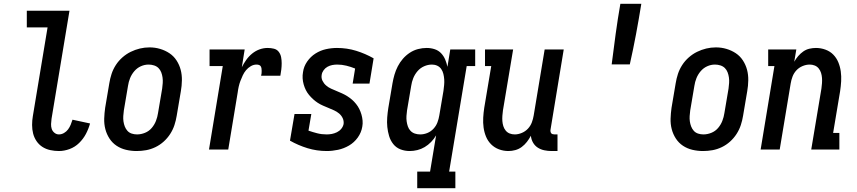

<svg xmlns="http://www.w3.org/2000/svg" viewBox="-20 -792 4540 1017"><path d="M292 8Q269 8 246 3Q223 -2 204.5 -14Q186 -26 173.5 -44.5Q161 -63 155.5 -84.5Q150 -106 150 -130Q150 -154 154 -177L232 -647H122V-735H348L253 -163Q251 -149 250.5 -135Q250 -121 254 -109Q258 -97 268.5 -88.5Q279 -80 292 -80Q306 -80 319 -87.5Q332 -95 340.5 -106.5Q349 -118 354.5 -131.5Q360 -145 364 -158L457 -138Q449 -109 435 -82.5Q421 -56 399 -34.5Q377 -13 348.5 -2.5Q320 8 292 8Z M704 8Q675 8 647.5 1.5Q620 -5 597.5 -20Q575 -35 560 -58Q545 -81 538 -108Q531 -135 532 -164Q533 -193 537 -221L559 -351Q563 -376 571 -400.5Q579 -425 593.5 -447.5Q608 -470 628.5 -488Q649 -506 672.5 -517.5Q696 -529 721 -535Q746 -541 772 -541Q801 -541 828 -533Q855 -525 877.5 -510Q900 -495 915 -472Q930 -449 937 -422.5Q944 -396 943.5 -366.5Q943 -337 938 -309L916 -179Q912 -154 904 -129.5Q896 -105 881.5 -82.5Q867 -60 847 -42Q827 -24 803 -12.5Q779 -1 754 3.5Q729 8 704 8ZM706 -80Q727 -80 748 -88.5Q769 -97 783.5 -114Q798 -131 806 -151.5Q814 -172 817 -193L839 -323Q841 -338 842 -352.5Q843 -367 841 -381.5Q839 -396 834 -409Q829 -422 819.5 -431.5Q810 -441 796 -445.5Q782 -450 767 -450Q746 -450 726 -441Q706 -432 691.5 -415Q677 -398 669 -378Q661 -358 658 -337L636 -207Q634 -192 633 -177.5Q632 -163 634 -149Q636 -135 641 -122Q646 -109 655 -99Q664 -89 677.5 -84.5Q691 -80 706 -80Z M1087 0 1160 -442H1090V-530H1276L1261 -436Q1271 -456 1284.5 -475Q1298 -494 1316 -508.5Q1334 -523 1355 -530.5Q1376 -538 1398 -538Q1415 -538 1431 -534Q1447 -530 1456.5 -517.5Q1466 -505 1469 -489.5Q1472 -474 1472 -457Q1472 -440 1470 -423.5Q1468 -407 1465 -391H1363Q1365 -397 1365.5 -403.5Q1366 -410 1366 -417Q1366 -424 1365 -430Q1364 -436 1361 -441Q1358 -446 1351.5 -448Q1345 -450 1339 -450Q1323 -450 1308.5 -441.5Q1294 -433 1283.5 -420.5Q1273 -408 1266 -393Q1259 -378 1253.5 -363.5Q1248 -349 1244.5 -333.5Q1241 -318 1239 -302L1189 0Z M1711 8Q1658 8 1609 -7Q1560 -22 1516 -47L1540 -188H1629L1614 -100Q1637 -92 1660.5 -86Q1684 -80 1710 -80Q1724 -80 1737.5 -82.5Q1751 -85 1764.5 -91.5Q1778 -98 1787.5 -109.5Q1797 -121 1800 -135Q1802 -152 1795 -166.5Q1788 -181 1776 -191Q1764 -201 1749.5 -207.5Q1735 -214 1720.5 -220Q1706 -226 1691 -232.5Q1676 -239 1663 -247.5Q1650 -256 1638.5 -266.5Q1627 -277 1617 -289Q1607 -301 1600 -315Q1593 -329 1588.5 -345Q1584 -361 1583 -377Q1582 -393 1585 -410Q1589 -440 1607 -466Q1625 -492 1651 -508.5Q1677 -525 1706.5 -531.5Q1736 -538 1765 -538Q1818 -538 1866.5 -523Q1915 -508 1959 -483L1937 -349H1848L1861 -429Q1839 -438 1815 -444Q1791 -450 1766 -450Q1753 -450 1740 -447.5Q1727 -445 1715 -438.5Q1703 -432 1694.5 -420.5Q1686 -409 1684 -396Q1681 -379 1688 -364.5Q1695 -350 1707 -339.5Q1719 -329 1733.5 -322.5Q1748 -316 1762.5 -310Q1777 -304 1791.5 -297.5Q1806 -291 1819.5 -282.5Q1833 -274 1844.5 -264Q1856 -254 1866 -241.5Q1876 -229 1883 -215Q1890 -201 1894.5 -185.5Q1899 -170 1900.5 -153.5Q1902 -137 1899 -121Q1894 -90 1875 -63.5Q1856 -37 1828.5 -21Q1801 -5 1770.5 1.5Q1740 8 1711 8Z M2190 205V117H2258L2290 -75Q2279 -56 2263.5 -40Q2248 -24 2229.5 -13Q2211 -2 2190.5 3Q2170 8 2150 8Q2124 8 2101 -1Q2078 -10 2063 -29Q2048 -48 2041 -71.5Q2034 -95 2031.5 -119.5Q2029 -144 2031 -170Q2033 -196 2037 -221L2059 -351Q2063 -374 2069.5 -396.5Q2076 -419 2087 -440.5Q2098 -462 2114 -480.5Q2130 -499 2150.5 -512.5Q2171 -526 2194 -532Q2217 -538 2240 -538Q2262 -538 2282 -531.5Q2302 -525 2316 -510.5Q2330 -496 2338 -477Q2346 -458 2350 -438L2365 -530H2497V-442H2452L2359 117H2392V205ZM2206 -80Q2225 -80 2243.5 -87.5Q2262 -95 2276 -110Q2290 -125 2297 -143.5Q2304 -162 2307 -181L2329 -311Q2331 -326 2332.5 -341.5Q2334 -357 2333 -371.5Q2332 -386 2328.5 -400.5Q2325 -415 2317 -426.5Q2309 -438 2296 -444Q2283 -450 2268 -450Q2247 -450 2226.5 -441Q2206 -432 2191.5 -415Q2177 -398 2169 -378Q2161 -358 2158 -337L2136 -207Q2134 -193 2133 -178Q2132 -163 2134 -149Q2136 -135 2140.5 -122Q2145 -109 2154.5 -99Q2164 -89 2177.5 -84.5Q2191 -80 2206 -80Z M2673 8Q2647 8 2623 -1Q2599 -10 2581.5 -27.5Q2564 -45 2554.5 -68Q2545 -91 2541.5 -116.5Q2538 -142 2539.5 -168.5Q2541 -195 2545 -221L2582 -442H2549V-530H2698L2644 -207Q2642 -193 2641 -178.5Q2640 -164 2641 -150.5Q2642 -137 2646 -124Q2650 -111 2658.5 -100.5Q2667 -90 2679.5 -85Q2692 -80 2707 -80Q2725 -80 2744 -88Q2763 -96 2776.5 -110.5Q2790 -125 2797 -143.5Q2804 -162 2807 -181L2865 -530H2966L2896 -105Q2895 -100 2896 -95Q2897 -90 2899.5 -86.5Q2902 -83 2907 -81.5Q2912 -80 2917 -80H2933V8H2902Q2882 8 2863 4Q2844 0 2828.5 -10Q2813 -20 2803.5 -36.5Q2794 -53 2792 -73Q2783 -56 2771 -40.5Q2759 -25 2743.5 -13.5Q2728 -2 2709.5 3Q2691 8 2673 8Z M3220 -451Q3230 -531 3241 -611.5Q3252 -692 3266 -772H3377Q3364 -691 3349 -611Q3334 -531 3316 -451Z M3704 8Q3675 8 3647.5 1.5Q3620 -5 3597.5 -20Q3575 -35 3560 -58Q3545 -81 3538 -108Q3531 -135 3532 -164Q3533 -193 3537 -221L3559 -351Q3563 -376 3571 -400.5Q3579 -425 3593.5 -447.5Q3608 -470 3628.5 -488Q3649 -506 3672.5 -517.5Q3696 -529 3721 -535Q3746 -541 3772 -541Q3801 -541 3828 -533Q3855 -525 3877.5 -510Q3900 -495 3915 -472Q3930 -449 3937 -422.5Q3944 -396 3943.5 -366.5Q3943 -337 3938 -309L3916 -179Q3912 -154 3904 -129.5Q3896 -105 3881.5 -82.5Q3867 -60 3847 -42Q3827 -24 3803 -12.5Q3779 -1 3754 3.5Q3729 8 3704 8ZM3706 -80Q3727 -80 3748 -88.5Q3769 -97 3783.5 -114Q3798 -131 3806 -151.5Q3814 -172 3817 -193L3839 -323Q3841 -338 3842 -352.5Q3843 -367 3841 -381.5Q3839 -396 3834 -409Q3829 -422 3819.5 -431.5Q3810 -441 3796 -445.5Q3782 -450 3767 -450Q3746 -450 3726 -441Q3706 -432 3691.5 -415Q3677 -398 3669 -378Q3661 -358 3658 -337L3636 -207Q3634 -192 3633 -177.5Q3632 -163 3634 -149Q3636 -135 3641 -122Q3646 -109 3655 -99Q3664 -89 3677.5 -84.5Q3691 -80 3706 -80Z M4009 0 4082 -442H4049V-530H4198L4187 -465Q4196 -481 4208 -495Q4220 -509 4235 -519.5Q4250 -530 4267.5 -534Q4285 -538 4302 -538Q4328 -538 4352.5 -529Q4377 -520 4394 -502.5Q4411 -485 4420.5 -462Q4430 -439 4433.5 -413.5Q4437 -388 4435.5 -361.5Q4434 -335 4430 -309L4393 -88H4426V0H4277L4331 -323Q4333 -337 4334 -351.5Q4335 -366 4334 -379.5Q4333 -393 4329 -406Q4325 -419 4316.5 -429.5Q4308 -440 4295.5 -445Q4283 -450 4269 -450Q4250 -450 4231 -442Q4212 -434 4198.5 -419.5Q4185 -405 4178 -386.5Q4171 -368 4168 -349L4110 0Z"/></svg>

Font: Iosevka Slab Semibold
Style: Italic
Weight: 600
Italic angle: -9°
Monospace: yes
Designer: Belleve Invis
Foundry: Belleve Invis
Version: Version 11.1.1; ttfautohint (v1.8.3)